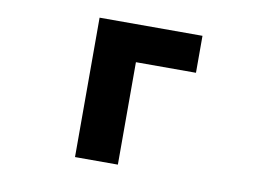

<svg xmlns="http://www.w3.org/2000/svg" viewBox="-67 -633 1134 803"><g transform="rotate(10 500.0 -232.0)"><path d="M477 64V-371H732V-528H295V64Z"/></g></svg>

Font: LINE Seed JP_OTF ExtraBold
Style: Regular
Weight: 800
Designer: LY Corporation & Fontrix & Fontworks
Version: Version 1.013